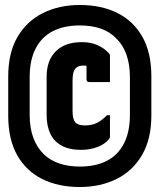

<svg xmlns="http://www.w3.org/2000/svg" viewBox="-20 -735 640 770"><path d="M300 -715Q387 -715 451.5 -682.5Q516 -650 551.5 -586.5Q587 -523 587 -429V-272Q587 -178 550 -114Q513 -50 448 -17.5Q383 15 300 15Q213 15 148.5 -17.5Q84 -50 48.5 -113.5Q13 -177 13 -271V-428Q13 -523 50 -586.5Q87 -650 152 -682.5Q217 -715 300 -715ZM300 -633Q237 -633 192 -610Q147 -587 123 -540.5Q99 -494 99 -426V-275Q99 -221 114 -181.5Q129 -142 157 -115Q183 -91 219 -79Q255 -67 300 -67Q364 -67 408.5 -90Q453 -113 477 -159.5Q501 -206 501 -274V-425Q501 -477 487 -516Q473 -555 447 -580Q422 -607 385 -620Q348 -633 300 -633ZM308 -566Q344 -566 371 -554Q398 -542 416 -522Q419 -519 420 -517Q421 -515 421 -511Q421 -485 421 -458.5Q421 -432 421 -406Q400 -406 379.5 -406Q359 -406 338 -406Q332 -406 329.5 -409Q327 -412 327 -417Q327 -437 327 -458Q327 -479 327 -500L352 -459Q346 -466 336.5 -469Q327 -472 315 -472Q298 -472 288.5 -465.5Q279 -459 275 -446Q271 -433 271 -415V-290Q271 -274 273.5 -263Q276 -252 282 -244Q288 -238 297.5 -235Q307 -232 321 -232Q349 -232 369.5 -242.5Q390 -253 409 -273H421Q421 -252 421 -231Q421 -210 421 -188Q421 -184 420 -182Q419 -180 417 -177Q401 -157 371 -145.5Q341 -134 305 -134Q258 -134 227 -151Q196 -168 181.5 -199.5Q167 -231 167 -273V-427Q167 -493 204 -529.5Q241 -566 308 -566Z"/></svg>

Font: Recursive Black
Style: Regular
Weight: 900
Version: Version 1.085